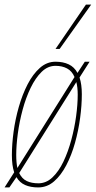

<svg xmlns="http://www.w3.org/2000/svg" viewBox="-25 -810 419 840"><path d="M142 10Q109 10 85 -0.5Q61 -11 47 -35L16 10H-5L37 -56Q27 -86 27 -131Q27 -179 34.5 -234Q42 -289 57.5 -343Q73 -397 96 -441.5Q119 -486 149.5 -513Q180 -540 218 -540Q251 -540 275.5 -528.5Q300 -517 314 -491L346 -540H367L323 -471Q333 -441 333 -398Q333 -349 325.5 -293.5Q318 -238 303 -184.5Q288 -131 265 -87Q242 -43 211.5 -16.5Q181 10 142 10ZM46 -132Q46 -99 51 -75L301 -473Q290 -499 268.5 -510.5Q247 -522 218 -522Q184 -522 157 -495.5Q130 -469 109 -425.5Q88 -382 74 -330Q60 -278 53 -226Q46 -174 46 -132ZM143 -8Q177 -8 204.5 -34Q232 -60 252.5 -103Q273 -146 287 -198Q301 -250 308 -301.5Q315 -353 315 -396Q315 -428 309 -451L59 -53Q71 -28 92 -18Q113 -8 143 -8ZM218 -596 351 -790H374L236 -596Z"/></svg>

Font: Georama SemiCondensed Thin
Style: Italic
Weight: 100
Width: 4
Italic angle: -9°
Designer: Jean-Baptiste Levee
Foundry: Production Type
Version: Version 1.000